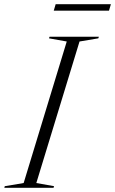

<svg xmlns="http://www.w3.org/2000/svg" viewBox="-62 -889 544 909"><path d="M254 -692.5 170 -707.5 172.5 -715H406L403.5 -707.5L314.5 -692.5L110 -22.5L194 -7.5L191.5 0H-41.5L-39.5 -7.5L50 -22.5ZM192.5 -838.5 201.5 -869H463L454 -838.5Z"/></svg>

Font: Newsreader Display Light
Style: Italic
Weight: 300
Italic angle: -17°
Designer: Hugues Gentile
Foundry: Production Type
Version: Version 1.001